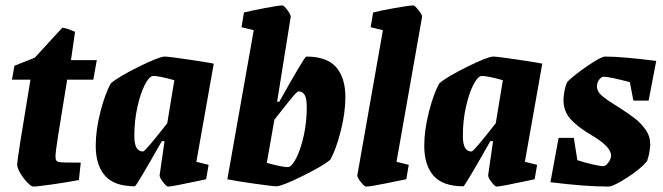

<svg xmlns="http://www.w3.org/2000/svg" viewBox="-20 -677 2437 706"><path d="M43 -73Q43 -90 92 -384H24L33 -435L108 -465L209 -575Q221 -575 256 -560L241 -456H336L323 -384H227Q204 -245 194 -180.5Q184 -116 184 -103Q184 -92 187 -87Q190 -82 198 -81Q205 -79 277 -79L270 -15Q229 -7 172.5 1Q116 9 102 9Q95 9 80.5 -6Q66 -21 54.5 -40.5Q43 -60 43 -73Z M702 -82 747 -71 738 -18 715 -13Q613 9 598 9Q592 9 579 -8Q566 -25 567 -33L585 -158H575Q481 8 476 8Q400 8 366 -31Q332 -70 332 -141Q332 -199 349.5 -267Q367 -335 388 -371Q416 -395 491 -432Q566 -469 586 -469Q599 -469 670.5 -458.5Q742 -448 766 -443ZM595 -224 621 -382Q594 -390 570.5 -394.5Q547 -399 540 -397Q527 -394 511.5 -363Q496 -332 485 -282.5Q474 -233 474 -178Q474 -147 482 -133.5Q490 -120 506 -120Q514 -120 595 -224Z M1250 -320Q1250 -262 1232.5 -193.5Q1215 -125 1194 -89Q1166 -66 1091 -29Q1016 8 996 8Q984 8 916.5 -1.5Q849 -11 821 -17H816V-18L913 -566L868 -577L877 -631Q905 -638 955 -647.5Q1005 -657 1019 -657Q1024 -657 1037 -639.5Q1050 -622 1049 -615L999 -303H1007Q1100 -469 1106 -469Q1182 -469 1216 -430Q1250 -391 1250 -320ZM1108 -283Q1108 -314 1100.5 -327.5Q1093 -341 1077 -341Q1072 -341 1044.5 -307Q1017 -273 989 -237L961 -78Q1028 -60 1042 -63Q1055 -67 1070.5 -98Q1086 -129 1097 -178.5Q1108 -228 1108 -283Z M1294 -33 1388 -566 1343 -577 1352 -631Q1378 -638 1432 -647.5Q1486 -657 1500 -657Q1505 -657 1519 -639.5Q1533 -622 1532 -615L1438 -82L1483 -71L1474 -18Q1468 -17 1405.5 -4Q1343 9 1326 9Q1320 9 1306.5 -8Q1293 -25 1294 -33Z M1910 -82 1955 -71 1946 -18 1923 -13Q1821 9 1806 9Q1800 9 1787 -8Q1774 -25 1775 -33L1793 -158H1783Q1689 8 1684 8Q1608 8 1574 -31Q1540 -70 1540 -141Q1540 -199 1557.5 -267Q1575 -335 1596 -371Q1624 -395 1699 -432Q1774 -469 1794 -469Q1807 -469 1878.5 -458.5Q1950 -448 1974 -443ZM1803 -224 1829 -382Q1802 -390 1778.5 -394.5Q1755 -399 1748 -397Q1735 -394 1719.5 -363Q1704 -332 1693 -282.5Q1682 -233 1682 -178Q1682 -147 1690 -133.5Q1698 -120 1714 -120Q1722 -120 1803 -224Z M2371 -146Q2371 -134 2367.5 -115.5Q2364 -97 2359 -84Q2336 -56 2285.5 -23.5Q2235 9 2217 9Q2132 9 2004 -7L2034 -170H2090L2103 -88Q2131 -79 2159 -72.5Q2187 -66 2199 -66Q2207 -66 2217 -79.5Q2227 -93 2227 -105Q2227 -138 2155 -180Q2104 -210 2078 -239Q2052 -268 2052 -309Q2052 -324 2056 -344.5Q2060 -365 2067 -377Q2095 -404 2143 -436.5Q2191 -469 2205 -469Q2267 -469 2393 -453L2365 -307H2309L2296 -375Q2220 -395 2199 -395Q2192 -395 2183.5 -384.5Q2175 -374 2175 -359Q2175 -342 2190 -328Q2205 -314 2237 -294L2256 -282Q2292 -259 2314.5 -241.5Q2337 -224 2354 -200Q2371 -176 2371 -146Z"/></svg>

Font: Grenze
Style: Bold Italic
Weight: 700
Italic angle: -10°
Designer: Renata Polastri
Foundry: Omnibus-Type
Version: Version 1.002; ttfautohint (v1.8)